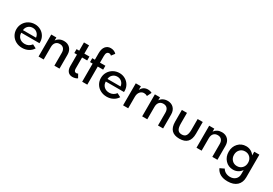

<svg xmlns="http://www.w3.org/2000/svg" viewBox="54 -2030 5004 3516"><g transform="rotate(30 2556.0 -272.5)"><path d="M36.8 -231.4Q36.8 -300.9 70.7 -358Q104.5 -415 162.7 -447.5Q220.9 -480 290.9 -480Q357.7 -480 413.4 -448.4Q469.1 -416.8 500.9 -362.3Q532.7 -307.7 532.7 -242.7Q532.7 -235.9 531.8 -219.5H147.3Q147.3 -154.1 190.5 -113.2Q233.6 -72.3 302.7 -72.3Q386.8 -72.3 441.4 -143.2L519.5 -102.7Q485.9 -47.3 427.3 -16.4Q368.6 14.5 297.3 14.5Q223.2 14.5 163.4 -17.7Q103.6 -50 70.2 -106.4Q36.8 -162.7 36.8 -231.4ZM288.2 -402.7Q231.8 -402.7 193.2 -367Q154.5 -331.4 150.5 -275.9H426.8Q420.5 -332.3 381.8 -367.5Q343.2 -402.7 288.2 -402.7Z M639.5 -465.5H747.7V-401.4Q771.4 -438.6 811.8 -459.3Q852.3 -480 904.1 -480Q985 -480 1033.6 -429.3Q1082.3 -378.6 1082.3 -293.2V0H974.1V-270.9Q974.1 -330 945 -362.3Q915.9 -394.5 863.6 -394.5Q809.1 -394.5 778.4 -359.8Q747.7 -325 747.7 -261.8V0H639.5Z M1174.5 -465.5H1230.5V-639.5H1338.6V-465.5H1446.8V-383.2H1338.6V-146.4Q1338.6 -115 1350.9 -98.4Q1363.2 -81.8 1386.8 -81.8Q1406.8 -81.8 1423.6 -92.3L1466.4 -15.9Q1447.3 -1.8 1418.4 6.4Q1389.5 14.5 1361.4 14.5Q1299.5 14.5 1265 -25.9Q1230.5 -66.4 1230.5 -139.1V-383.2H1174.5Z M1561.8 -383.2H1506.4V-465.5H1561.8V-603.2Q1561.8 -696.4 1602.3 -745.9Q1642.7 -795.5 1711.4 -795.5Q1746.4 -795.5 1778.2 -782.5Q1810 -769.5 1831.4 -745.5L1778.2 -676.8Q1759.5 -698.6 1730.5 -698.6Q1670 -698.6 1670 -606.4V-465.5H1784.1V-383.2H1670V0H1561.8Z M1824.1 -231.4Q1824.1 -300.9 1858 -358Q1891.8 -415 1950 -447.5Q2008.2 -480 2078.2 -480Q2145 -480 2200.7 -448.4Q2256.4 -416.8 2288.2 -362.3Q2320 -307.7 2320 -242.7Q2320 -235.9 2319.1 -219.5H1934.5Q1934.5 -154.1 1977.7 -113.2Q2020.9 -72.3 2090 -72.3Q2174.1 -72.3 2228.6 -143.2L2306.8 -102.7Q2273.2 -47.3 2214.5 -16.4Q2155.9 14.5 2084.5 14.5Q2010.5 14.5 1950.7 -17.7Q1890.9 -50 1857.5 -106.4Q1824.1 -162.7 1824.1 -231.4ZM2075.5 -402.7Q2019.1 -402.7 1980.5 -367Q1941.8 -331.4 1937.7 -275.9H2214.1Q2207.7 -332.3 2169.1 -367.5Q2130.5 -402.7 2075.5 -402.7Z M2426.8 0V-465.5H2535V-385.9Q2555.5 -433.2 2592.7 -456.6Q2630 -480 2676.8 -480Q2725.5 -480 2764.5 -458.2L2720 -366.8Q2686.4 -386.4 2649.1 -386.4Q2601.4 -386.4 2568.2 -348Q2535 -309.5 2535 -242.3V0Z M2830.5 -465.5H2938.6V-401.4Q2962.3 -438.6 3002.7 -459.3Q3043.2 -480 3095 -480Q3175.9 -480 3224.5 -429.3Q3273.2 -378.6 3273.2 -293.2V0H3165V-270.9Q3165 -330 3135.9 -362.3Q3106.8 -394.5 3054.5 -394.5Q3000 -394.5 2969.3 -359.8Q2938.6 -325 2938.6 -261.8V0H2830.5Z M3401.4 -217.3V-465.5H3509.5V-241.4Q3509.5 -152.7 3535.9 -113.4Q3562.3 -74.1 3622.3 -74.1Q3682.3 -74.1 3708.6 -113.4Q3735 -152.7 3735 -241.4V-465.5H3843.2V-217.3Q3843.2 -100.9 3788.4 -43.2Q3733.6 14.5 3622.3 14.5Q3510.9 14.5 3456.1 -43.2Q3401.4 -100.9 3401.4 -217.3Z M3979.1 -465.5H4087.3V-401.4Q4110.9 -438.6 4151.4 -459.3Q4191.8 -480 4243.6 -480Q4324.5 -480 4373.2 -429.3Q4421.8 -378.6 4421.8 -293.2V0H4313.6V-270.9Q4313.6 -330 4284.5 -362.3Q4255.5 -394.5 4203.2 -394.5Q4148.6 -394.5 4118 -359.8Q4087.3 -325 4087.3 -261.8V0H3979.1Z M4525.9 -232.7Q4525.9 -339.1 4591.4 -409.5Q4656.8 -480 4756.8 -480Q4810.9 -480 4856.1 -456.1Q4901.4 -432.3 4931.8 -388.2V-465.5H5040V12.7Q5040 123.2 4971.6 186.6Q4903.2 250 4776.4 250Q4684.5 250 4622 215.5Q4559.5 180.9 4530 114.5L4619.1 71.8Q4639.1 110.9 4681.6 133.9Q4724.1 156.8 4776.4 156.8Q4845 156.8 4888.4 116.6Q4931.8 76.4 4931.8 8.6V-77.3Q4901.4 -33.2 4856.1 -9.3Q4810.9 14.5 4756.8 14.5Q4656.8 14.5 4591.4 -56.1Q4525.9 -126.8 4525.9 -232.7ZM4787.3 -387.3Q4722.7 -387.3 4680.7 -343.6Q4638.6 -300 4638.6 -232.7Q4638.6 -165.5 4680.7 -121.8Q4722.7 -78.2 4787.3 -78.2Q4851.8 -78.2 4893.6 -121.6Q4935.5 -165 4935.5 -232.7Q4935.5 -300.5 4893.9 -343.9Q4852.3 -387.3 4787.3 -387.3Z"/></g></svg>

Font: Spartan MB SemBd
Style: Regular
Weight: 600
Designer: Matt Bailey, Mirko Velimirovic
Foundry: Matt Bailey
Version: Version 1.005